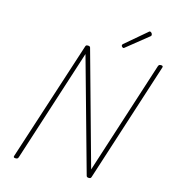

<svg xmlns="http://www.w3.org/2000/svg" viewBox="-171 -1394 1400 1548"><g transform="rotate(15 529.5 -620.0)"><path d="M103 14Q83 14 88 -1L412 -1000Q414 -1008 418 -1011.5Q422 -1015 432 -1015Q441 -1015 445.5 -1013Q450 -1011 453 -1005L716 -57L1020 -1000Q1023 -1008 1027.5 -1011.5Q1032 -1015 1043 -1015Q1062 -1015 1058 -1000L736 -1Q734 7 729.5 10.5Q725 14 716 14Q707 14 702 11.5Q697 9 695 3L431 -944L127 -1Q124 7 119.5 10.5Q115 14 103 14ZM714 -1070Q708 -1070 702 -1076Q696 -1082 696 -1087Q696 -1089 697 -1092Q698 -1095 700 -1098L874 -1246Q877 -1249 880 -1251.5Q883 -1254 886 -1254Q891 -1254 896 -1250.5Q901 -1247 904 -1241.5Q907 -1236 907 -1230Q907 -1228 906.5 -1225.5Q906 -1223 903 -1220L725 -1077Q721 -1074 719 -1072Q717 -1070 714 -1070Z"/></g></svg>

Font: Playwrite US Trad Thin
Style: Regular
Weight: 250
Designer: Veronika Burian, José Scaglione
Foundry: TypeTogether
Version: Version 1.003